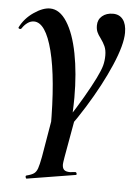

<svg xmlns="http://www.w3.org/2000/svg" viewBox="-62 -436 542 750"><g transform="rotate(5 209.0 -60.5)"><path d="M330 -191Q335 -210 335 -231Q335 -252 328.5 -266.5Q322 -281 311 -296Q301 -309 296.5 -319.5Q292 -330 292 -345Q292 -368 308.5 -382Q325 -396 351 -396Q376 -396 390 -378Q404 -360 404 -326Q404 -279 369 -197.5Q334 -116 277.5 -25Q221 66 159 138L160 101Q215 27 267.5 -63.5Q320 -154 330 -191ZM69 263Q89 258 98 251.5Q107 245 112 231Q117 217 123 185L154 2L239 21L211 178Q207 202 207 207Q207 222 214 228.5Q221 235 237 235Q242 235 258 233Q262 233 263.5 238Q265 243 261 244L71 275Q68 276 66.5 270Q65 264 69 263ZM147 71Q147 -124 119.5 -231.5Q92 -339 46 -339Q33 -339 21 -330.5Q9 -322 0 -308Q-2 -305 -5 -305Q-8 -305 -10.5 -306.5Q-13 -308 -12 -311Q6 -347 41 -371Q76 -395 104 -395Q142 -395 170.5 -350.5Q199 -306 214 -229Q229 -152 229 -56Q229 -34 227 16L146 135Q147 113 147 71Z"/></g></svg>

Font: Cormorant Infant
Style: Bold Italic
Weight: 700
Italic angle: -10°
Designer: Christian Thalmann (Catharsis Fonts)
Foundry: Catharsis Fonts
Version: Version 4.000